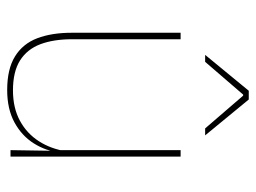

<svg xmlns="http://www.w3.org/2000/svg" viewBox="-111 -609 730 548"><g transform="rotate(90 254.0 -335.0)"><path d="M73.5 -485.5H92V-175.5Q92 -123 106.2 -85.2Q120.5 -47.5 152.5 -27.2Q184.5 -7 238 -7Q288 -7 324.5 -26.8Q361 -46.5 383.2 -81.2Q405.5 -116 412 -160.5L421 -141.5H415.5Q411 -101 389.2 -66.5Q367.5 -32 329.2 -11.2Q291 9.5 237 9.5Q177 9.5 141 -12.8Q105 -35 89.2 -76.2Q73.5 -117.5 73.5 -174.5ZM408.5 -485.5H427V0H408.5L410.5 -127H408.5ZM137 -556 239 -680H264L366 -556V-555.5H346.5L253 -664H250L156.5 -555.5H137Z"/></g></svg>

Font: Anek Devanagari Medium Thin
Style: Regular
Weight: 250
Version: Version 1.003